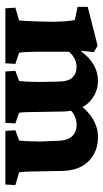

<svg xmlns="http://www.w3.org/2000/svg" viewBox="149 -542 393 732"><g transform="rotate(90 346.0 -176.5)"><path d="M12.2 0 9.8 -38.1 58.6 -52.2Q59.1 -57.6 60.5 -81.5Q62 -105.5 62.5 -128.9L63.5 -188Q63 -209.5 61.8 -225.6Q60.5 -241.7 57.1 -264.6L6.8 -275.4V-314L154.8 -351.6L179.2 -337.4L174.3 -290.5L176.8 -289.6Q201.7 -322.8 229.7 -337.9Q257.8 -353 288.1 -353Q335.9 -353 370.8 -318.4Q405.8 -283.7 405.8 -211.4L407.2 -130.9Q407.2 -105 408 -81.5Q408.7 -58.1 410.6 -52.2L451.2 -38.1L448.7 0H252.9L250.5 -38.1L289.1 -52.2Q291 -64.9 292 -89.4Q293 -113.8 293 -131.3L291.5 -201.2Q291.5 -240.2 275.9 -255.9Q260.3 -271.5 234.9 -271.5Q219.7 -271.5 203.6 -263.4Q187.5 -255.4 177.7 -241.7V-127.4Q177.7 -105 178.7 -81.5Q179.7 -58.1 181.6 -52.2L224.1 -38.1L221.7 0ZM479.5 0 477.1 -38.1 516.1 -52.2Q518.1 -64.9 519 -89.8Q520 -114.7 520 -131.3L517.6 -190.9Q517.6 -235.8 500.7 -253.7Q483.9 -271.5 456.5 -271.5Q439.9 -271.5 424.1 -264.6Q408.2 -257.8 398.4 -245.6L372.1 -273.4Q429.2 -353 502.9 -353Q560.1 -353 596.2 -316.2Q632.3 -279.3 632.3 -210.4L633.8 -130.9Q633.8 -105 634.8 -81.5Q635.7 -58.1 637.7 -52.2L686 -38.1L684.1 0Z"/></g></svg>

Font: Lateef ExtraBold
Style: Regular
Weight: 800
Designer: SIL International
Foundry: SIL International
Version: Version 4.200